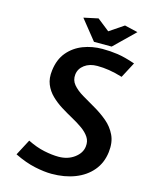

<svg xmlns="http://www.w3.org/2000/svg" viewBox="-133 -984 843 1080"><g transform="rotate(15 288.5 -443.5)"><path d="M458 -900 535 -882 416 -766H313L220 -882L304 -900L375 -844ZM274 13Q231.5 13 176 1.2Q120.5 -10.5 56 -42L105 -135Q156 -109.5 202.5 -99.8Q249 -90 287 -90Q340.5 -90 378.5 -118Q416.5 -146 421 -185Q425 -216 409.5 -239.5Q394 -263 366.2 -282.8Q338.5 -302.5 304.5 -321Q270.5 -339.5 237 -360.5Q203.5 -381.5 176.5 -407.8Q149.5 -434 135.2 -468.8Q121 -503.5 127 -550Q135 -615.5 170.2 -657.5Q205.5 -699.5 258 -719.8Q310.5 -740 370 -740Q416 -740 459 -733.8Q502 -727.5 562 -707L514 -616Q471.5 -629 435.8 -634.5Q400 -640 367 -640Q322 -640 292.5 -618Q263 -596 259 -562Q255 -528 276.2 -502.8Q297.5 -477.5 333.8 -456Q370 -434.5 410.8 -411Q451.5 -387.5 486.5 -358Q521.5 -328.5 541.2 -287.2Q561 -246 554 -188Q546 -123.5 508.2 -78.8Q470.5 -34 410.2 -10.5Q350 13 274 13Z"/></g></svg>

Font: Expletus Sans
Style: Italic
Weight: 400
Italic angle: -7°
Designer: Jasper de Waard
Foundry: Designtown
Version: Version 7.500